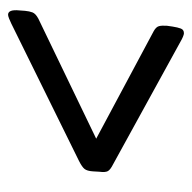

<svg xmlns="http://www.w3.org/2000/svg" viewBox="-20 -470 487 488"><g transform="rotate(90 224.0 -226.5)"><path d="M18 -3Q4 -3 7 -32L8 -46Q9 -57 12 -65Q15 -73 28 -80L333 -227L60 -373Q49 -379 47 -386.5Q45 -394 46 -407L48 -421Q50 -434 53 -442Q56 -450 65 -450Q68 -450 74 -447.5Q80 -445 85 -442L398 -270Q412 -263 415.5 -256.5Q419 -250 417 -235L416 -218Q415 -204 410 -197.5Q405 -191 389 -183L40 -11Q34 -8 27.5 -5.5Q21 -3 18 -3Z"/></g></svg>

Font: Asap Condensed Condensed Regular
Style: Italic
Weight: 400
Width: 3
Italic angle: -6°
Designer: Pablo Cosgaya
Foundry: Omnibus-Type
Version: Version 3.001; ttfautohint (v1.8.4.7-5d5b)